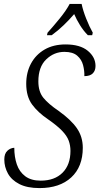

<svg xmlns="http://www.w3.org/2000/svg" viewBox="-20 -951 508 981"><path d="M182 10Q119 10 79 -10.5Q39 -31 20.5 -64.5Q2 -98 2 -136Q2 -166 17.5 -180.5Q33 -195 53 -196Q53 -149 66 -111Q79 -73 109 -50.5Q139 -28 188 -28Q259 -28 299.5 -68.5Q340 -109 340 -180Q340 -208 331 -232.5Q322 -257 297 -283Q272 -309 226 -341Q174 -376 144 -417Q114 -458 114 -523Q114 -581 138.5 -626.5Q163 -672 208 -698Q253 -724 315 -724Q389 -724 428.5 -691.5Q468 -659 468 -614Q468 -590 454 -576Q440 -562 411 -562Q412 -589 404.5 -618Q397 -647 374.5 -666.5Q352 -686 309 -686Q256 -686 216 -647.5Q176 -609 176 -535Q176 -483 201.5 -451.5Q227 -420 280 -384Q343 -339 373 -295.5Q403 -252 403 -196Q403 -99 344 -44.5Q285 10 182 10ZM223 -784Q252 -816 285 -856.5Q318 -897 336 -931H397Q404 -897 420.5 -855.5Q437 -814 454 -784L451 -771H429Q407 -793 389 -822Q371 -851 359 -879Q334 -850 305.5 -822.5Q277 -795 244 -771H220Z"/></svg>

Font: Noto Serif Condensed Light
Style: Italic
Weight: 300
Width: 3
Italic angle: -12°
Designer: Monotype Design Team
Foundry: Monotype Imaging Inc.
Version: Version 2.014; ttfautohint (v1.8.4.7-5d5b)